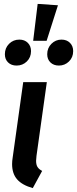

<svg xmlns="http://www.w3.org/2000/svg" viewBox="-20 -950 395 984"><path d="M167 -151Q165 -131 165 -126Q165 -106 172 -94.5Q179 -83 196 -74L148 14Q94 -1 68 -30.5Q42 -60 42 -109Q42 -125 45 -143L99 -529H220ZM277 -923 219 -741H150L173 -930ZM139 -688Q139 -656 117.5 -635Q96 -614 65 -614Q38 -614 21.5 -630Q5 -646 5 -672Q5 -704 26.5 -725.5Q48 -747 79 -747Q106 -747 122.5 -730.5Q139 -714 139 -688ZM355 -688Q355 -656 333.5 -635Q312 -614 282 -614Q255 -614 238.5 -630Q222 -646 222 -672Q222 -704 243.5 -725.5Q265 -747 295 -747Q322 -747 338.5 -730.5Q355 -714 355 -688Z"/></svg>

Font: Fira Sans Condensed Medium
Style: Italic
Weight: 500
Width: 3
Italic angle: -8°
Designer: bBox Type GmbH & Carrois Corporate GbR & Edenspiekermann AG
Foundry: bBox Type GmbH & Carrois Corporate GbR & Edenspiekermann AG
Version: Version 4.301